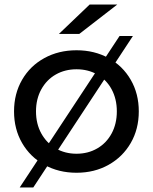

<svg xmlns="http://www.w3.org/2000/svg" viewBox="-20 -757 675 848"><path d="M42 -265Q42 -343 77.5 -404.5Q113 -466 176 -500.5Q239 -535 318 -535Q397 -535 459.5 -500.5Q522 -466 557.5 -404.5Q593 -343 593 -265Q593 -187 557.5 -125.5Q522 -64 459.5 -29Q397 6 318 6Q239 6 176 -29Q113 -64 77.5 -125.5Q42 -187 42 -265ZM496 -265Q496 -320 473 -362.5Q450 -405 409.5 -428Q369 -451 318 -451Q267 -451 226.5 -428Q186 -405 162.5 -362.5Q139 -320 139 -265Q139 -210 162.5 -167.5Q186 -125 226.5 -101.5Q267 -78 318 -78Q369 -78 409.5 -101.5Q450 -125 473 -167.5Q496 -210 496 -265ZM508 -598H567L127 71H67ZM376 -737H498L330 -607H240Z"/></svg>

Font: Montserrat Alternates Medium
Style: Regular
Weight: 500
Designer: Julieta Ulanovsky
Foundry: Julieta Ulanovsky
Version: Version 7.200